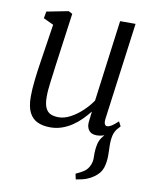

<svg xmlns="http://www.w3.org/2000/svg" viewBox="-88 -631 750 936"><g transform="rotate(10 286.5 -163.0)"><path d="M352 238.5 346 211Q368.5 201 383.8 191.2Q399 181.5 408.5 165Q421.5 143 420 112.5Q418.5 82 425 51.5Q429.5 30.5 443.5 13Q457.5 -4.5 465.5 -15.5L516 -48Q496 -26 490.8 -2.5Q485.5 21 486.5 52.5Q487 63.5 487.2 74.5Q487.5 85.5 487.5 96Q487.5 130 478.5 157.8Q469.5 185.5 440 206.5Q424 218 404.8 225.5Q385.5 233 352 238.5ZM184.5 10Q148.5 10 122 -2Q95.5 -14 80.8 -42.5Q66 -71 66 -121Q66 -138.5 67.2 -159.5Q68.5 -180.5 71.2 -204Q74 -227.5 77 -251Q80 -274.5 83.5 -295L112.5 -485L62.5 -508.5L68.5 -542.5L176 -563.5L195 -553.5L159 -291Q156.5 -270 153.8 -249.8Q151 -229.5 148.5 -210Q146 -190.5 144.2 -171.5Q142.5 -152.5 142.5 -134Q142.5 -98 151.8 -78.8Q161 -59.5 177.5 -52.5Q194 -45.5 216.5 -45.5Q245 -45.5 275.2 -61.8Q305.5 -78 332.5 -103.5Q359.5 -129 378 -156.5L431 -559H507.5L443.5 -79.5Q441 -61 445 -52.2Q449 -43.5 456.5 -43.5Q466.5 -43.5 479.5 -51.5Q492.5 -59.5 510.5 -77L522.5 -54.5Q518 -48 502.8 -32.5Q487.5 -17 464.5 -4Q441.5 9 414 9Q387 9 374.5 -9Q362 -27 367 -56.5Q367 -58 367.5 -62.8Q368 -67.5 369 -74Q370 -80.5 370.5 -87Q371 -93.5 372 -99L371 -100Q355 -79.5 335.2 -59.8Q315.5 -40 292 -24.2Q268.5 -8.5 241.5 0.8Q214.5 10 184.5 10Z"/></g></svg>

Font: Merriweather 24pt Light
Style: Italic
Weight: 300
Italic angle: -7.8°
Version: Version 2.101